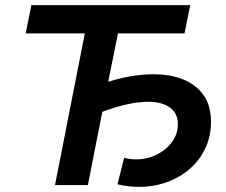

<svg xmlns="http://www.w3.org/2000/svg" viewBox="-20 -720 881 747"><path d="M577 -431Q681 -431 741 -383Q801 -335 801 -247Q801 -174 764 -116Q727 -58 662.5 -25.5Q598 7 521 7Q478 7 437 -3L463 -106Q487 -100 510 -100Q553 -100 590 -118.5Q627 -137 649.5 -168Q672 -199 672 -237Q672 -279 641.5 -301.5Q611 -324 556 -324Q483 -324 378 -285L322 0H194L310 -590H80L102 -700H720L698 -590H439L401 -402Q494 -431 577 -431Z"/></svg>

Font: Montserrat Alternates SemiBold
Style: Italic
Weight: 600
Italic angle: -11.3°
Designer: Julieta Ulanovsky
Foundry: Julieta Ulanovsky
Version: Version 7.200